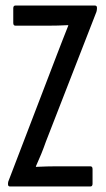

<svg xmlns="http://www.w3.org/2000/svg" viewBox="-20 -675 382 695"><path d="M16 0Q9 0 9 -8V-11Q9 -17 12 -23L186 -477Q196 -504 206.5 -530Q217 -556 227 -582V-584Q208 -583 189 -582.5Q170 -582 151 -582H36Q28 -582 28 -592V-645Q28 -655 36 -655H323Q331 -655 331 -647V-645Q331 -642 330.5 -638.5Q330 -635 329 -632L146 -162Q138 -139 129 -117Q120 -95 110 -73V-71Q133 -72 149.5 -72.5Q166 -73 185 -73H307Q315 -73 315 -63V-10Q315 0 307 0Z"/></svg>

Font: Sofia Sans Extra Condensed Medium
Style: Regular
Weight: 500
Version: Version 4.100